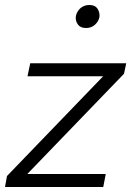

<svg xmlns="http://www.w3.org/2000/svg" viewBox="-32 -748 525 768"><path d="M-12 0 -4 -44 398 -461 403 -443H78L89 -495H473L464 -453L57 -31L55 -52H391L381 0ZM312 -636Q290 -636 280 -649.5Q270 -663 271 -679Q272 -691 279 -702.5Q286 -714 298 -721Q310 -728 326 -728Q348 -728 357.5 -714Q367 -700 366 -683Q365 -672 358 -661Q351 -650 339.5 -643Q328 -636 312 -636Z"/></svg>

Font: REM ExtraLight
Style: Italic
Weight: 250
Italic angle: -11°
Designer: Octavio Pardo
Foundry: Ashler Design
Version: Version 1.005;gftools[0.9.28]